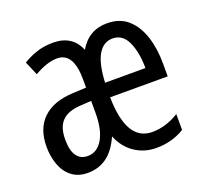

<svg xmlns="http://www.w3.org/2000/svg" viewBox="-101 -667 851 796"><g transform="rotate(-20 324.0 -268.5)"><path d="M444 -546Q500 -546 535.5 -514.5Q571 -483 588.5 -429.5Q606 -376 606 -309V-253H352Q355 -58 468 -58Q528 -58 586 -94V-24Q531 10 461 10Q409 10 367 -18Q325 -46 304 -98Q279 -42 243 -16Q207 10 159 10Q116 10 88 -12.5Q60 -35 47 -71.5Q34 -108 34 -150Q34 -230 80 -274Q126 -318 211 -322L272 -325V-360Q272 -480 200 -480Q156 -480 99 -447L73 -508Q101 -525 133.5 -536Q166 -547 206 -547Q291 -547 321 -474Q363 -546 444 -546ZM444 -479Q404 -479 380.5 -439.5Q357 -400 353 -317H531Q531 -385 510 -432Q489 -479 444 -479ZM225 -263Q170 -260 143.5 -233.5Q117 -207 117 -152Q117 -103 134 -79.5Q151 -56 182 -56Q224 -56 248.5 -97.5Q273 -139 273 -212V-266Z"/></g></svg>

Font: Noto Sans Kannada ExtraCondensed
Style: Regular
Weight: 400
Width: 2
Designer: Jelle Bosma - Monotype Design Team
Foundry: Monotype Imaging Inc.
Version: Version 2.005; ttfautohint (v1.8.4.7-5d5b)